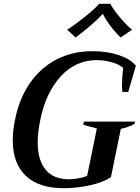

<svg xmlns="http://www.w3.org/2000/svg" viewBox="-20 -979 734 1009"><path d="M333 -823Q369 -845 423.5 -888.5Q478 -932 501 -959H560Q574 -931 610.5 -887.5Q647 -844 674 -823L614 -782Q588 -806 561 -842Q534 -878 522 -904H518Q496 -879 454.5 -843.5Q413 -808 377 -782ZM47 -241Q47 -292 59 -350Q81 -461 137 -542Q193 -623 277 -666.5Q361 -710 465 -710Q543 -710 604 -689.5Q665 -669 694 -634L654 -496H623Q621 -518 621 -534Q621 -566 627 -622Q607 -641 567 -652Q527 -663 488 -663Q378 -663 299.5 -578Q221 -493 192 -350Q178 -283 178 -231Q178 -139 219 -88Q260 -37 343 -37Q363 -37 390.5 -41.5Q418 -46 438 -55L489 -304Q437 -317 417 -324L421 -340H690L687 -328Q674 -320 653 -312.5Q632 -305 615 -302L563 -48Q523 -21 453.5 -5.5Q384 10 315 10Q183 10 115 -55.5Q47 -121 47 -241Z"/></svg>

Font: Trirong SemiBold
Style: Italic
Weight: 600
Italic angle: -12°
Designer: Katatrad Team
Foundry: CadsonDemak
Version: Version 1.001